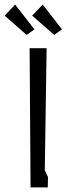

<svg xmlns="http://www.w3.org/2000/svg" viewBox="-83 -792 290 836"><path d="M46 -582H120L112 -51L126 -21L125 24H50ZM-63 -724 -17 -772 67 -664 33 -640ZM57 -724 103 -772 187 -664 153 -640Z"/></svg>

Font: Bahianita
Style: Regular
Weight: 400
Designer: Pablo Cosgaya & Dani Raskovsky
Foundry: Pablo Cosgaya & Dani Raskovsky
Version: Version 1.008